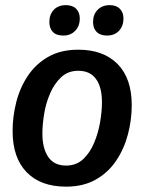

<svg xmlns="http://www.w3.org/2000/svg" viewBox="-20 -703 552 736"><path d="M233.3 12.5Q135.8 12.5 82.1 -42.9Q28.3 -98.3 28.3 -200.8Q28.3 -256.7 42.5 -312.1Q56.7 -367.5 87.1 -412.9Q117.5 -458.3 165.4 -485.4Q213.3 -512.5 280 -512.5Q376.7 -512.5 430.8 -457.5Q485 -402.5 485 -300Q485 -243.3 470.4 -187.9Q455.8 -132.5 425.4 -87.1Q395 -41.7 347.1 -14.6Q299.2 12.5 233.3 12.5ZM233.3 -68.3Q272.5 -68.3 298.8 -92.9Q325 -117.5 340.8 -155.4Q356.7 -193.3 363.8 -235Q370.8 -276.7 370.8 -310.8Q370.8 -369.2 347.9 -400.4Q325 -431.7 280 -431.7Q240.8 -431.7 214.6 -407.1Q188.3 -382.5 172.1 -345Q155.8 -307.5 149.2 -266.2Q142.5 -225 142.5 -190.8Q142.5 -134.2 165 -101.3Q187.5 -68.3 233.3 -68.3ZM222.5 -566.7Q195.8 -566.7 182.5 -580.8Q169.2 -595 169.2 -618.3Q169.2 -647.5 186.2 -665.4Q203.3 -683.3 232.5 -683.3Q258.3 -683.3 272.1 -669.2Q285.8 -655 285.8 -632.5Q285.8 -603.3 268.3 -585Q250.8 -566.7 222.5 -566.7ZM390 -566.7Q364.2 -566.7 350.4 -580.8Q336.7 -595 336.7 -618.3Q336.7 -647.5 354.2 -665.4Q371.7 -683.3 400.8 -683.3Q425.8 -683.3 439.6 -669.2Q453.3 -655 453.3 -632.5Q453.3 -603.3 436.2 -585Q419.2 -566.7 390 -566.7Z"/></svg>

Font: Familjen Grotesk GF Medium
Style: Italic
Weight: 500
Designer: Anders Wikstroem, Jonas Baeckman, Matilda Gysing, Kristian Moeller
Foundry: Familjen STHML AB
Version: Version 2.000; Beta; Release 4; Build 6